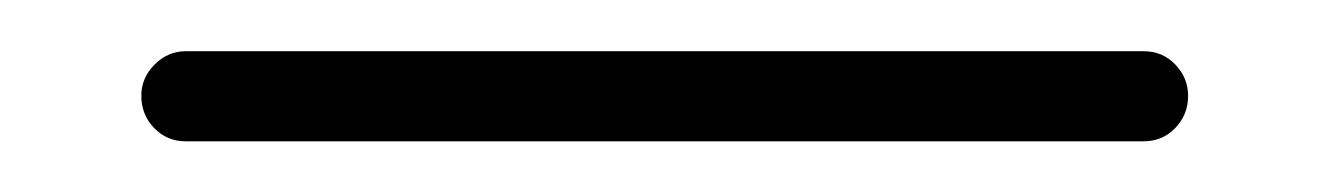

<svg xmlns="http://www.w3.org/2000/svg" viewBox="-20 -20 519 75"><path d="M444.1 17.4Q444.1 24.8 439.1 30Q434.1 35.2 426.7 35.2H52.6Q45.2 35.2 40.2 30Q35.2 24.8 35.2 17.4Q35.2 10.4 40.4 5.2Q45.6 0 52.6 0H426.7Q434.1 0 439.1 5.2Q444.1 10.4 444.1 17.4Z"/></svg>

Font: 26F Galaxy Hebrew Light
Style: Regular
Weight: 300
Designer: C₂₉H₂₅N₃O₅
Version: Version 1.000